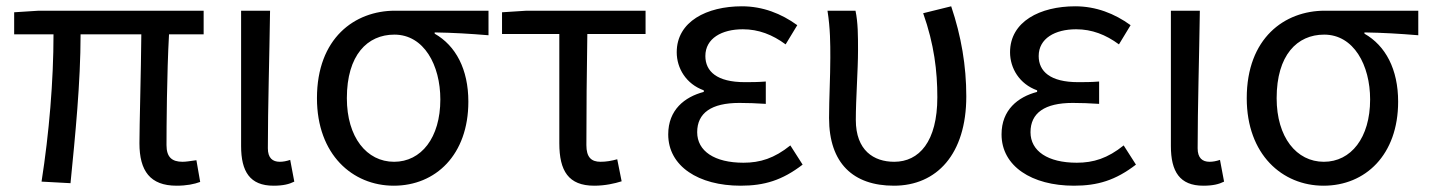

<svg xmlns="http://www.w3.org/2000/svg" viewBox="-20 -577 4540 610"><path d="M541 13C573 13 597 8 616 1L604 -68C583 -65 570 -63 560 -63C526 -63 509 -78 509 -116C509 -169 510 -344 517 -468H627V-543H103L25 -538V-468H150C150 -321 136 -153 112 0L204 5C219 -146 236 -315 236 -468H429C428 -348 423 -179 423 -122C423 -34 457 13 541 13Z M849 13C880 13 899 8 915 0L902 -69C890 -65 879 -63 869 -63C846 -63 831 -75 831 -106C831 -237 836 -396 838 -543H746V-113C746 -32 774 13 849 13Z M1231 13C1364 13 1468 -85 1468 -254C1468 -357 1428 -432 1361 -470V-474C1421 -473 1471 -470 1532 -465V-543H1235C1107 -543 987 -456 987 -265C987 -86 1100 13 1231 13ZM1232 -63C1145 -63 1082 -141 1082 -265C1082 -402 1147 -467 1233 -467C1327 -467 1379 -370 1379 -261C1379 -139 1318 -63 1232 -63Z M1868 13C1902 13 1933 6 1955 -1L1941 -71C1923 -66 1906 -63 1888 -63C1858 -63 1843 -78 1843 -116C1843 -226 1844 -346 1846 -469H2031V-543H1653L1575 -538V-469H1757V-122C1757 -34 1786 13 1868 13Z M2333 13C2408 13 2465 -4 2530 -54L2491 -115C2440 -74 2395 -60 2342 -60C2250 -60 2195 -97 2195 -157C2195 -218 2240 -250 2329 -250C2356 -250 2382 -249 2413 -247V-318C2387 -316 2367 -316 2346 -316C2258 -316 2221 -350 2221 -399C2221 -455 2273 -484 2340 -484C2390 -484 2434 -467 2476 -436L2513 -497C2462 -534 2403 -557 2337 -557C2226 -557 2130 -509 2130 -411C2130 -360 2160 -310 2216 -290V-285C2155 -269 2103 -228 2103 -150C2103 -49 2199 13 2333 13Z M2820 13C2956 13 3050 -87 3050 -271C3050 -368 3034 -462 3002 -557L2913 -535C2948 -436 2958 -351 2958 -268C2958 -127 2900 -63 2821 -63C2756 -63 2699 -99 2699 -196C2699 -263 2706 -355 2706 -416C2706 -464 2706 -505 2698 -543H2609C2618 -486 2618 -438 2618 -394C2618 -330 2614 -266 2614 -202C2614 -58 2691 13 2820 13Z M3392 13C3467 13 3524 -4 3589 -54L3550 -115C3499 -74 3454 -60 3401 -60C3309 -60 3254 -97 3254 -157C3254 -218 3299 -250 3388 -250C3415 -250 3441 -249 3472 -247V-318C3446 -316 3426 -316 3405 -316C3317 -316 3280 -350 3280 -399C3280 -455 3332 -484 3399 -484C3449 -484 3493 -467 3535 -436L3572 -497C3521 -534 3462 -557 3396 -557C3285 -557 3189 -509 3189 -411C3189 -360 3219 -310 3275 -290V-285C3214 -269 3162 -228 3162 -150C3162 -49 3258 13 3392 13Z M3803 13C3834 13 3853 8 3869 0L3856 -69C3844 -65 3833 -63 3823 -63C3800 -63 3785 -75 3785 -106C3785 -237 3790 -396 3792 -543H3700V-113C3700 -32 3728 13 3803 13Z M4185 13C4318 13 4422 -85 4422 -254C4422 -357 4382 -432 4315 -470V-474C4375 -473 4425 -470 4486 -465V-543H4189C4061 -543 3941 -456 3941 -265C3941 -86 4054 13 4185 13ZM4186 -63C4099 -63 4036 -141 4036 -265C4036 -402 4101 -467 4187 -467C4281 -467 4333 -370 4333 -261C4333 -139 4272 -63 4186 -63Z"/></svg>

Font: Source Han Sans HK
Style: Regular
Weight: 400
Designer: Ryoko NISHIZUKA 西塚涼子 (kana, bopomofo & ideographs); Paul D. Hunt (Latin, Greek & Cyrillic); Sandoll Communications 산돌커뮤니
Foundry: Adobe
Version: Version 2.000;hotconv 1.0.107;makeotfexe 2.5.65593